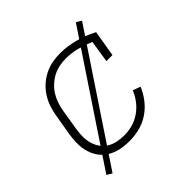

<svg xmlns="http://www.w3.org/2000/svg" viewBox="-171 -736 942 942"><g transform="rotate(-45 300.0 -265.0)"><path d="M261 8Q238 8 215.5 5Q193 2 172.5 -5.5Q152 -13 134.5 -25.5Q117 -38 104 -55Q91 -72 83 -92.5Q75 -113 72 -135Q69 -157 70.5 -180Q72 -203 75 -226L94 -336Q98 -363 107 -389Q116 -415 131.5 -439.5Q147 -464 169 -483.5Q191 -503 216.5 -515.5Q242 -528 269 -533Q296 -538 324 -538Q351 -538 377 -534Q403 -530 427.5 -523.5Q452 -517 475.5 -507.5Q499 -498 522 -486L499 -350H457L475 -465Q440 -480 402.5 -490Q365 -500 325 -500Q302 -500 279.5 -495.5Q257 -491 236 -480Q215 -469 197 -452.5Q179 -436 166.5 -416Q154 -396 146.5 -374Q139 -352 135 -329L117 -219Q113 -195 113 -170.5Q113 -146 119 -124Q125 -102 138 -83Q151 -64 170.5 -52Q190 -40 213.5 -35Q237 -30 261 -30Q289 -30 318 -37.5Q347 -45 372.5 -62.5Q398 -80 417 -104.5Q436 -129 447 -157L487 -143Q473 -109 450 -79.5Q427 -50 396 -29.5Q365 -9 330 -0.5Q295 8 261 8ZM89 61 62 45 486 -591 513 -575Z"/></g></svg>

Font: Iosevka Slab XLtEx
Style: Italic
Weight: 200
Width: 7
Italic angle: -9°
Monospace: yes
Designer: Belleve Invis
Foundry: Belleve Invis
Version: Version 11.1.0; ttfautohint (v1.8.3)